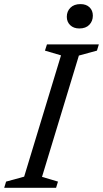

<svg xmlns="http://www.w3.org/2000/svg" viewBox="-38 -894 490 914"><path d="M252.5 -630.5 176 -653 185.5 -682.5H432.5L423.5 -653L337.5 -629.5L162 -52L238 -29.5L229 0H-18L-9 -29.5L77 -53ZM339.5 -758.5Q312.5 -758.5 296.2 -774.2Q280 -790 280 -814Q280 -840 297.2 -857.2Q314.5 -874.5 345 -874.5Q372.5 -874.5 388.2 -859.2Q404 -844 404 -819.5Q404 -793.5 387.2 -776Q370.5 -758.5 339.5 -758.5Z"/></svg>

Font: Newsreader
Style: Italic
Weight: 400
Italic angle: -17°
Designer: Hugues Gentile
Foundry: Production Type
Version: Version 1.003